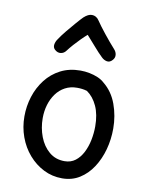

<svg xmlns="http://www.w3.org/2000/svg" viewBox="-91 -896 738 964"><g transform="rotate(10 277.5 -414.0)"><path d="M291 -546Q314 -546 337 -541.5Q360 -537 380 -528.5Q400 -520 414 -507Q460 -470 481.5 -411Q503 -352 503 -287Q503 -232 489 -180.5Q475 -129 448 -87.5Q421 -46 382 -21.5Q343 3 293 3Q242 3 198.5 -19Q155 -41 122 -79Q89 -117 71 -166.5Q53 -216 53 -271Q53 -323 68.5 -372Q84 -421 114.5 -460.5Q145 -500 189.5 -523Q234 -546 291 -546ZM145 -278Q145 -228 162 -183.5Q179 -139 211.5 -111.5Q244 -84 290 -84Q322 -84 345 -101.5Q368 -119 383 -148.5Q398 -178 405 -213Q412 -248 412 -282Q412 -343 392.5 -385.5Q373 -428 340 -451Q327 -455 314.5 -456.5Q302 -458 289 -458Q255 -458 228 -443.5Q201 -429 182.5 -403.5Q164 -378 154.5 -346Q145 -314 145 -278ZM204 -632Q194 -618 177.5 -615.5Q161 -613 146 -627Q136 -637 138 -651.5Q140 -666 149 -679Q164 -702 185 -727.5Q206 -753 226 -776Q246 -799 258 -811Q269 -821 279 -826Q289 -831 299 -831Q310 -831 319.5 -825.5Q329 -820 336 -809Q352 -785 381.5 -748Q411 -711 438 -681Q449 -669 450.5 -654Q452 -639 441 -627Q428 -612 412.5 -615Q397 -618 385 -630Q365 -649 340.5 -677.5Q316 -706 295 -729Q282 -718 265 -701Q248 -684 232 -666Q216 -648 204 -632Z"/></g></svg>

Font: Playpen Sans Hebrew
Style: Regular
Weight: 400
Designer: Tom Grace, Laura Meseguer, Veronika Burian, José Scaglione
Foundry: TypeTogether
Version: Version 2.000